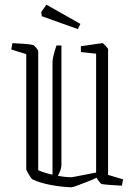

<svg xmlns="http://www.w3.org/2000/svg" viewBox="-20 -789 580 819"><path d="M92 -558 28 -578 33 -605Q56 -604 83 -602Q110 -600 122 -597Q125 -596 134 -585.5Q143 -575 143 -571V-63Q170 -51 204 -44V-525Q204 -534 208.5 -553.5Q213 -573 221 -595H242V-84Q242 -67 227 -39Q259 -33 287 -33L390 -53V-560L325 -567V-592Q334 -593 354.5 -596Q375 -599 394 -602Q413 -605 417 -605Q420 -605 430.5 -593.5Q441 -582 441 -579V-43L505 -24L500 3Q476 2 450.5 0Q425 -2 413 -4Q411 -5 403 -14.5Q395 -24 392 -31Q374 -22 350.5 -13Q327 -4 308 3Q289 10 285 10Q238 8 194 -0.5Q150 -9 118 -24Q116 -25 109.5 -34.5Q103 -44 97.5 -54Q92 -64 92 -67ZM312 -665Q274 -679 232 -693.5Q190 -708 158 -720L156 -738L178 -769L323 -687Z"/></svg>

Font: Grenze Gotisch ExtraLight
Style: Regular
Weight: 200
Designer: Renata Polastri
Foundry: Omnibus-Type
Version: Version 1.001